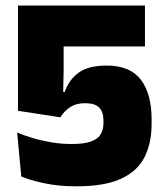

<svg xmlns="http://www.w3.org/2000/svg" viewBox="-20 -659 597 694"><path d="M256 14.5Q190.5 14.5 138.5 3Q86.5 -8.5 57 -21L42 -180Q65.5 -170 96.8 -160.5Q128 -151 164.2 -144.8Q200.5 -138.5 238.5 -138.5Q284.5 -138.5 309.5 -147.8Q334.5 -157 344.2 -174Q354 -191 354 -214.5V-223Q354 -254.5 338.5 -270.2Q323 -286 287.5 -286Q254 -286 232.5 -271Q211 -256 198 -235L45 -258.5V-639H504V-491H210V-407L208.5 -326.5H214Q228.5 -370 263.8 -396Q299 -422 365.5 -422Q450 -422 489 -371Q528 -320 528 -227.5V-211Q528 -142 502.5 -91.2Q477 -40.5 417.8 -13Q358.5 14.5 256 14.5Z"/></svg>

Font: Anek Odia ExtraBold
Style: Regular
Weight: 800
Designer: Yesha Goshar & Mahesh Sahu (Odia), Yesha Goshar (Latin)
Foundry: Ek Type
Version: Version 1.003